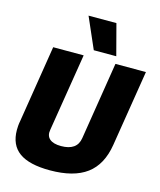

<svg xmlns="http://www.w3.org/2000/svg" viewBox="-135 -1031 950 1138"><g transform="rotate(15 340.0 -462.5)"><path d="M280 10Q153 10 91.5 -34.5Q30 -79 30 -171Q30 -183 31 -196.5Q32 -210 36 -231L111 -700H298L221 -223Q214 -186 236.5 -166Q259 -146 307 -146Q405 -146 417 -224L493 -700H680L605 -233Q585 -108 505.5 -49Q426 10 280 10ZM348 -745 265 -935H436L486 -745Z"/></g></svg>

Font: Georama ExtraBold
Style: Italic
Weight: 800
Italic angle: -9°
Version: Version 1.001